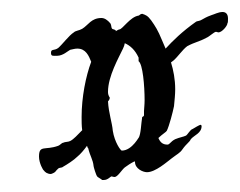

<svg xmlns="http://www.w3.org/2000/svg" viewBox="-20 -445 400 320"><path d="M220 -253C220 -251 217 -250 217 -250C215 -238 215 -222 211 -215C213 -220 201 -194 183 -194C181 -194 171 -208 168 -227C167 -240 161 -257 160 -276C160 -276 163 -279 163 -282C163 -283 160 -285 160 -292C160 -318 178 -349 185 -364C187 -368 187 -369 188 -373C197 -369 205 -362 211 -349V-348C211 -347 211 -345 211 -344C211 -344 211 -343 211 -343C218 -338 221 -302 221 -278C221 -270 220 -263 220 -260ZM359 -406C360 -407 360 -411 360 -414C360 -423 355 -425 351 -425C344 -425 337 -421 333 -420C322 -416 322 -415 316 -412C313 -410 309 -410 307 -409C283 -392 268 -377 256 -364L250 -378C243 -395 239 -401 232 -411C226 -419 223 -420 217 -422C214 -422 212 -419 211 -419C197 -417 184 -396 179 -396C178 -396 176 -395 173 -393C173 -393 173 -394 173 -394C172 -396 168 -396 167 -397C165 -399 166 -403 164 -406C159 -412 154 -415 149 -415C132 -415 127 -403 117 -397C112 -394 106 -394 103 -391C95 -386 84 -371 77 -365C70 -360 65 -364 65 -357C65 -351 68 -352 75 -352C85 -352 93 -360 97 -362C102 -363 105 -364 109 -364C123 -364 128 -352 132 -342C123 -318 116 -283 116 -250C116 -243 116 -235 117 -228C109 -220 103 -213 97 -210C93 -208 89 -209 85 -207C83 -207 80 -203 77 -202C55 -194 45 -204 45 -184C45 -173 52 -161 53 -161C55 -158 59 -155 65 -155C74 -158 72 -160 77 -164C79 -166 83 -165 85 -167C92 -171 103 -178 109 -184C114 -188 120 -195 125 -202C126 -200 126 -198 127 -198C130 -185 135 -179 136 -168C136 -167 140 -153 142 -151C142 -150 150 -146 150 -145C151 -145 152 -145 153 -145C160 -145 164 -151 166 -151C167 -151 169 -150 171 -150C176 -150 183 -162 188 -166C192 -169 198 -173 204 -176C205 -176 205 -175 205 -175C205 -164 218 -158 225 -158C239 -158 258 -175 266 -181C275 -188 280 -190 284 -196C291 -206 296 -208 298 -213C304 -220 316 -223 316 -235C316 -236 315 -237 314 -237C313 -237 304 -232 301 -230C297 -229 293 -221 290 -219C286 -217 279 -216 272 -213C264 -209 263 -204 259 -204C251 -204 247 -208 244 -215C250 -221 257 -225 258 -227C262 -235 268 -258 270 -268C271 -278 272 -288 272 -296C272 -313 269 -328 265 -341C266 -342 268 -343 269 -344C277 -351 284 -362 292 -368C305 -375 311 -375 324 -382C329 -384 337 -392 340 -392C341 -392 343 -391 344 -391C350 -391 359 -402 359 -406Z"/></svg>

Font: Jim Nightshade
Style: Regular
Weight: 400
Designer: Astigmatic (AOETI)
Foundry: Astigmatic (AOETI)
Version: Version 1.000